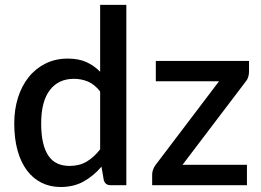

<svg xmlns="http://www.w3.org/2000/svg" viewBox="-20 -760 1073 788"><path d="M391 -384.5Q368.5 -413.5 341.5 -425Q314.5 -436.5 283 -436.5Q220 -436.5 184.5 -390.2Q149 -344 149 -253.5Q149 -206.5 157 -173.2Q165 -140 180 -119Q195 -98 216.5 -88.5Q238 -79 265 -79Q306 -79 335.8 -96.8Q365.5 -114.5 391 -147ZM498.5 -740V0H433.5Q412 0 406 -20.5L396.5 -76Q364.5 -38.5 323.8 -15.5Q283 7.5 229 7.5Q186 7.5 151 -9.8Q116 -27 91 -60Q66 -93 52.2 -141.8Q38.5 -190.5 38.5 -253.5Q38.5 -310.5 53.8 -359Q69 -407.5 97.5 -443.2Q126 -479 166.8 -499.2Q207.5 -519.5 258 -519.5Q303 -519.5 334.5 -505.2Q366 -491 391 -465.5V-740ZM1002 -465Q1002 -453.5 998.2 -442.5Q994.5 -431.5 987.5 -424L729 -83.5H993.5V0H604.5V-45Q604.5 -52.5 608 -63Q611.5 -73.5 618.5 -83L879 -426.5H619.5V-510H1002Z"/></svg>

Font: Lato SemiBold
Style: Regular
Weight: 600
Designer: Lukasz Dziedzic with Adam Twardoch and Botio Nikoltchev
Foundry: tyPoland Lukasz Dziedzic
Version: Version 2.015; 2015-08-06; http://www.latofonts.com/